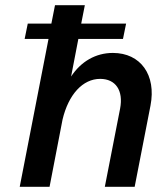

<svg xmlns="http://www.w3.org/2000/svg" viewBox="-20 -720 648 740"><path d="M75 -570H167L56 0H171L221 -259C244 -356 299 -416 366 -416C426 -416 456 -371 443 -302L384 0H499L560 -313C583 -431 522 -516 415 -516C349 -516 292 -483 254 -425L282 -570H454L466 -629H293L307 -700H192L178 -629H87Z"/></svg>

Font: Uncut Sans Semibold Italic
Style: Regular
Weight: 600
Italic angle: -11°
Designer: Kasper Nordkvist
Foundry: UNCUT.wtf
Version: Version 1.304;Glyphs 3.2 (3246)